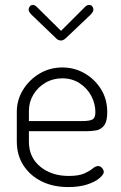

<svg xmlns="http://www.w3.org/2000/svg" viewBox="-20 -751 491 777"><path d="M256 6Q195 6 148.5 -17Q102 -40 75 -81.5Q48 -123 48 -179V-298Q48 -347 73.5 -388Q99 -429 140.5 -453.5Q182 -478 232 -478Q281 -478 322 -454.5Q363 -431 388.5 -390.5Q414 -350 414 -297Q414 -260 401.5 -243.5Q389 -227 370 -223.5Q351 -220 329 -220H97V-178Q97 -114 143 -76.5Q189 -39 258 -39Q299 -39 321 -49Q343 -59 355 -69Q367 -79 377 -79Q384 -79 389 -75Q394 -71 397 -65.5Q400 -60 400 -55Q400 -45 382.5 -30Q365 -15 333 -4.5Q301 6 256 6ZM97 -261H310Q344 -261 355 -268Q366 -275 366 -297Q366 -331 349.5 -362.5Q333 -394 302.5 -414Q272 -434 232 -434Q194 -434 163.5 -416Q133 -398 115 -368Q97 -338 97 -302ZM227 -587Q215 -587 206 -597L106 -693Q101 -699 98.5 -703Q96 -707 96 -713Q96 -719 100.5 -725Q105 -731 113 -731Q121 -731 128 -724L227 -626L325 -724Q332 -731 341 -731Q349 -731 353.5 -725Q358 -719 358 -713Q358 -707 355.5 -703Q353 -699 348 -693L247 -597Q236 -587 227 -587Z"/></svg>

Font: Dosis Light
Style: Regular
Weight: 300
Designer: EdgarTolentino, PabloImpallari, IginoMarini
Foundry: EdgarTolentino, PabloImpallari, IginoMarini
Version: Version 3.001; ttfautohint (v1.8.2)